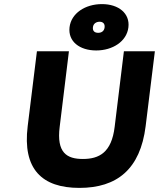

<svg xmlns="http://www.w3.org/2000/svg" viewBox="-20 -904 775 936"><path d="M367 12C550 12 664 -79 690 -289L735 -654H584L539 -286C524 -160 463 -129 384 -129C306 -129 255 -159 271 -286L316 -654H160L115 -289C89 -79 185 12 367 12ZM606 -771C614 -839 558 -884 477 -884C395 -884 327 -839 319 -771C311 -702 368 -658 449 -658C529 -658 598 -702 606 -771ZM433 -771C435 -789 449 -798 466 -798C480 -798 492 -790 490 -771C488 -751 473 -744 459 -744C442 -744 431 -752 433 -771Z"/></svg>

Font: Falling Sky
Style: ExBdObl
Weight: 400
Designer: Paul D. Hunt
Foundry: Adobe Systems Incorporated
Version: Version 1.02